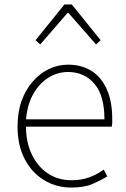

<svg xmlns="http://www.w3.org/2000/svg" viewBox="-20 -831 567 864"><path d="M300 13Q234 13 179 -20Q124 -53 91.5 -114.5Q59 -176 59 -262Q59 -327 77.5 -378Q96 -429 128.5 -465.5Q161 -502 201.5 -521Q242 -540 286 -540Q347 -540 391.5 -512Q436 -484 460.5 -429.5Q485 -375 485 -297Q485 -289 485 -280.5Q485 -272 483 -261H97Q97 -192 122.5 -137.5Q148 -83 194 -51.5Q240 -20 302 -20Q347 -20 382 -33Q417 -46 447 -68L463 -37Q433 -19 396 -3Q359 13 300 13ZM97 -294H450Q450 -401 405 -454Q360 -507 286 -507Q239 -507 198 -481.5Q157 -456 130 -408.5Q103 -361 97 -294ZM140 -650 270 -811H303L433 -650L412 -631L288 -773H284L161 -631Z"/></svg>

Font: Noto Sans JP
Style: Regular
Weight: 100
Designer: Ryoko NISHIZUKA 西塚涼子 (kana, bopomofo & ideographs); Paul D. Hunt (Latin, Greek & Cyrillic); Sandoll Communications 산돌커뮤니
Foundry: Adobe
Version: Version 2.004;hotconv 1.0.118;makeotfexe 2.5.65603